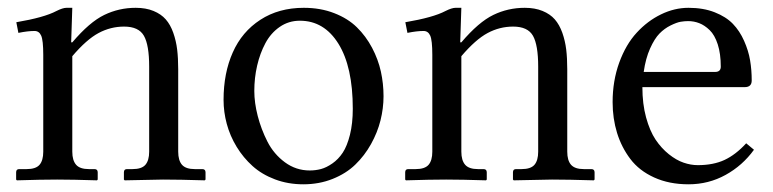

<svg xmlns="http://www.w3.org/2000/svg" viewBox="-20 -462 1990 494"><path d="M363.8 -71.8V-290.5Q363.8 -346.2 350.3 -369.9Q336.9 -393.6 299.3 -393.6Q264.6 -393.6 233.6 -377Q202.6 -360.4 166 -317.4V-71.8Q166 -49.3 175.8 -38.1Q185.5 -26.9 209 -26.9H223.1Q231.4 -26.9 231.4 -18.6V0L229.5 2Q167 0 127 0Q86.4 0 23.4 2L21.5 0V-18.6Q21.5 -26.9 29.3 -26.9H48.3Q72.3 -26.9 81.8 -38.1Q91.3 -49.3 91.3 -71.8V-320.8Q91.3 -358.4 85.9 -370.4Q80.6 -382.3 68.8 -382.3Q51.3 -382.3 27.3 -377.4L22 -404.8Q93.8 -417 125 -433.6Q141.6 -441.9 150.9 -441.9H166L163.1 -353H166Q210.4 -405.3 248.3 -423.6Q286.1 -441.9 329.1 -441.9Q355.5 -441.9 375 -433.8Q394.5 -425.8 406.5 -412.1Q418.5 -398.4 425.8 -377.7Q433.1 -356.9 435.8 -334.7Q438.5 -312.5 438.5 -283.7V-71.8Q438.5 -49.3 448.2 -38.1Q458 -26.9 481.4 -26.9H500.5Q508.8 -26.9 508.8 -18.6V0L506.8 2Q441.4 0 399.4 0L300.8 2L298.8 0V-18.6Q298.8 -26.9 306.6 -26.9H320.8Q344.7 -26.9 354.2 -38.1Q363.8 -49.3 363.8 -71.8Z M555.2 -205.1Q555.2 -273.9 578.9 -327.1Q602.5 -380.4 649.9 -411.1Q697.3 -441.9 761.7 -441.9Q804.7 -441.9 839.8 -428.2Q875 -414.6 898.2 -391.8Q921.4 -369.1 937.3 -339.1Q953.1 -309.1 960 -277.8Q966.8 -246.6 966.8 -214.4Q966.8 -183.6 959 -152.3Q951.2 -121.1 934.6 -91.3Q918 -61.5 894.3 -38.6Q870.6 -15.6 835.9 -1.7Q801.3 12.2 760.3 12.2Q721.2 12.2 687.5 -0.5Q653.8 -13.2 629.9 -34.7Q606 -56.2 588.9 -84.2Q571.8 -112.3 563.5 -143.1Q555.2 -173.8 555.2 -205.1ZM751.5 -408.7Q722.7 -408.7 699.7 -392.8Q676.8 -377 662.8 -350.8Q648.9 -324.7 641.6 -293.2Q634.3 -261.7 634.3 -228Q634.3 -197.8 643.1 -163.6Q651.9 -129.4 668.2 -97.4Q684.6 -65.4 713.1 -44.4Q741.7 -23.4 776.9 -23.4Q792 -23.4 805.9 -27.1Q819.8 -30.8 835.2 -41.5Q850.6 -52.2 861.8 -69.1Q873 -85.9 880.4 -115.2Q887.7 -144.5 887.7 -182.1Q887.7 -290 850.8 -349.4Q814 -408.7 751.5 -408.7Z M1364.7 -71.8V-290.5Q1364.7 -346.2 1351.3 -369.9Q1337.9 -393.6 1300.3 -393.6Q1265.6 -393.6 1234.6 -377Q1203.6 -360.4 1167 -317.4V-71.8Q1167 -49.3 1176.8 -38.1Q1186.5 -26.9 1210 -26.9H1224.1Q1232.4 -26.9 1232.4 -18.6V0L1230.5 2Q1168 0 1127.9 0Q1087.4 0 1024.4 2L1022.5 0V-18.6Q1022.5 -26.9 1030.3 -26.9H1049.3Q1073.2 -26.9 1082.8 -38.1Q1092.3 -49.3 1092.3 -71.8V-320.8Q1092.3 -358.4 1086.9 -370.4Q1081.5 -382.3 1069.8 -382.3Q1052.2 -382.3 1028.3 -377.4L1022.9 -404.8Q1094.7 -417 1126 -433.6Q1142.6 -441.9 1151.9 -441.9H1167L1164.1 -353H1167Q1211.4 -405.3 1249.3 -423.6Q1287.1 -441.9 1330.1 -441.9Q1356.4 -441.9 1376 -433.8Q1395.5 -425.8 1407.5 -412.1Q1419.4 -398.4 1426.8 -377.7Q1434.1 -356.9 1436.8 -334.7Q1439.5 -312.5 1439.5 -283.7V-71.8Q1439.5 -49.3 1449.2 -38.1Q1459 -26.9 1482.4 -26.9H1501.5Q1509.8 -26.9 1509.8 -18.6V0L1507.8 2Q1442.4 0 1400.4 0L1301.8 2L1299.8 0V-18.6Q1299.8 -26.9 1307.6 -26.9H1321.8Q1345.7 -26.9 1355.2 -38.1Q1364.7 -49.3 1364.7 -71.8Z M1636.2 -276.9H1819.8Q1834.5 -276.9 1834.5 -290.5Q1834.5 -323.7 1826.7 -347.9Q1818.8 -372.1 1805.9 -384.5Q1793 -397 1779.3 -402.3Q1765.6 -407.7 1750.5 -407.7Q1741.2 -407.7 1731.2 -406Q1721.2 -404.3 1705.3 -396.5Q1689.5 -388.7 1676.8 -375.7Q1664.1 -362.8 1652.6 -337.2Q1641.1 -311.5 1636.2 -276.9ZM1899.9 -93.3 1919.9 -76.7Q1890.6 -36.1 1846.9 -12Q1803.2 12.2 1751.5 12.2Q1701.7 12.2 1663.1 -5.4Q1624.5 -22.9 1601.8 -53Q1579.1 -83 1567.6 -120.1Q1556.2 -157.2 1556.2 -199.2Q1556.2 -253.9 1573.2 -300.8Q1590.3 -347.7 1618.2 -377.9Q1646 -408.2 1680.7 -425Q1715.3 -441.9 1751.5 -441.9Q1789.6 -441.9 1818.8 -430.4Q1848.1 -418.9 1865.7 -400.6Q1883.3 -382.3 1894.5 -356.9Q1905.8 -331.5 1909.9 -306.9Q1914.1 -282.2 1914.1 -254.9Q1914.1 -237.8 1896 -237.8H1632.8Q1632.8 -194.8 1642.3 -159.9Q1651.9 -125 1666.7 -102.8Q1681.6 -80.6 1700.9 -65.2Q1720.2 -49.8 1738.8 -43.5Q1757.3 -37.1 1775.4 -37.1Q1815.4 -37.1 1844.2 -50.5Q1873 -64 1899.9 -93.3Z"/></svg>

Font: Libertinage
Style: l
Weight: 400
Designer: OSP
Foundry: OSP
Version: Version 1.0; 2008; OFL relea